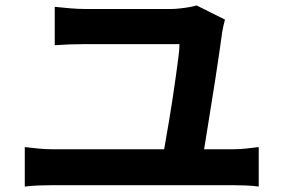

<svg xmlns="http://www.w3.org/2000/svg" viewBox="-20 -721 1040 705"><path d="M806 -649Q803 -639 800 -624.5Q797 -610 796 -604Q792 -574 785 -526Q778 -478 769.5 -423Q761 -368 752 -313.5Q743 -259 736 -213.5Q729 -168 724 -140H577Q581 -163 587 -197.5Q593 -232 600 -273Q607 -314 613.5 -357Q620 -400 625.5 -439.5Q631 -479 635 -510Q639 -541 639 -559Q616 -559 580 -559Q544 -559 502.5 -559Q461 -559 420 -559Q379 -559 346 -559Q313 -559 294 -559Q264 -559 236 -558Q208 -557 181 -555V-696Q206 -693 237 -690.5Q268 -688 293 -688Q309 -688 334 -688Q359 -688 389.5 -688Q420 -688 452 -688Q484 -688 514.5 -688Q545 -688 569.5 -688Q594 -688 609 -688Q622 -688 640.5 -690Q659 -692 676 -695Q693 -698 702 -701ZM71 -181Q95 -178 121 -175.5Q147 -173 170 -173H837Q864 -173 887.5 -176Q911 -179 930 -181V-36Q909 -39 882 -40Q855 -41 837 -41H170Q147 -41 121.5 -40Q96 -39 71 -36Z"/></svg>

Font: Noto Sans SC Thin
Style: Bold
Weight: 700
Version: Version 2.004-H2;hotconv 1.0.118;makeotfexe 2.5.65603